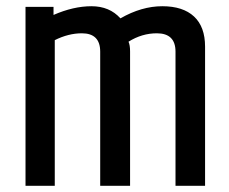

<svg xmlns="http://www.w3.org/2000/svg" viewBox="-20 -597 736 617"><path d="M367 -538Q435 -577 501.5 -577Q568 -577 603.5 -544Q639 -511 639 -447V0H544V-431Q544 -490 484 -490Q436 -490 393 -463Q398 -452 398 -432V0H302V-431Q302 -490 243 -490Q200 -490 156 -468V0H62V-575H152V-549Q216 -577 274 -577Q332 -577 367 -538Z"/></svg>

Font: Khand Medium
Style: Regular
Weight: 500
Designer: Devanagari: Sanchit Sawaria, Jyotish Sonowal; Latin: Satya Rajpurohit
Foundry: Indian Type Foundry
Version: Version 1.100;PS 1.0;hotconv 1.0.78;makeotf.lib2.5.61930; tt